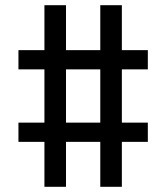

<svg xmlns="http://www.w3.org/2000/svg" viewBox="-20 -737 640 739"><path d="M151 -18V-191H51V-265H151V-470H51V-544H151V-717H234V-544H366V-717H449V-544H549V-470H449V-265H549V-191H449V-18H366V-191H234V-18ZM234 -265H366V-470H234Z"/></svg>

Font: Iosevka Custom Extended
Style: Regular
Weight: 400
Width: 7
Monospace: yes
Designer: Belleve Invis
Foundry: Belleve Invis
Version: Version 11.2.4; ttfautohint (v1.8.4)